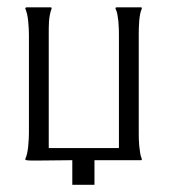

<svg xmlns="http://www.w3.org/2000/svg" viewBox="-20 -438 463 525"><path d="M177.7 0Q153.8 0 130.4 0.5Q106.9 1 83 1Q80.1 1 75.4 1Q70.8 1 65.7 1Q60.5 1 55.9 0.5Q51.3 0 49.3 -1V-3.9Q52.2 -9.8 54.2 -19Q56.2 -28.3 57.1 -38.1Q58.1 -47.9 58.6 -57.6Q59.1 -67.4 59.1 -74.2V-343.3Q59.1 -350.6 58.6 -360.1Q58.1 -369.6 57.1 -379.6Q56.2 -389.6 54.2 -398.7Q52.2 -407.7 49.3 -414.1V-416L51.8 -418H119.1L120.6 -417H121.1V-414.1Q118.2 -407.2 116.5 -398.2Q114.7 -389.2 114 -379.4Q113.3 -369.6 113.3 -360.1Q113.3 -350.6 113.3 -343.3V-33.2H305.2V-343.3Q305.2 -350.6 304.9 -360.1Q304.7 -369.6 303.7 -379.6Q302.7 -389.6 301 -398.7Q299.3 -407.7 295.9 -414.1V-417Q296.4 -417 297.4 -417.5Q298.3 -418 298.8 -418H366.2L367.7 -417V-414.1Q364.7 -407.7 363 -398.7Q361.3 -389.6 360.6 -379.6Q359.9 -369.6 359.6 -360.1Q359.4 -350.6 359.4 -343.3V-74.2Q359.4 -66.9 359.6 -57.6Q359.9 -48.3 360.8 -38.3Q361.8 -28.3 363.3 -19.3Q364.7 -10.3 367.7 -3.9V-1L366.2 0H238.3V67.4H177.7Z"/></svg>

Font: CAT Linz
Style: Regular
Weight: 400
Designer: Peter Wiegel
Foundry: Peter Wiegel
Version: Version 1.08